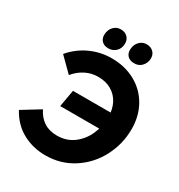

<svg xmlns="http://www.w3.org/2000/svg" viewBox="-208 -1032 1109 1187"><g transform="rotate(30 346.5 -438.0)"><path d="M560.6 -414.4 539.4 -293.4H219.6L240.8 -414.4ZM673.4 -390.8Q673.4 -283.8 624.4 -190Q575.4 -96.2 487.8 -39.8Q400.2 16.6 291.4 16.6Q202.4 16.6 128.6 -23.3Q54.8 -63.2 10.4 -145L137.2 -222.8Q161 -174.6 199.2 -149.8Q237.4 -125 293 -125Q359.4 -125 408.9 -161.6Q458.4 -198.2 484.9 -257.4Q511.4 -316.6 511.4 -383.2Q511.4 -438 489.9 -479.6Q468.4 -521.2 428.3 -544.5Q388.2 -567.8 333.8 -567.8Q286.4 -567.8 244.5 -546.8Q202.6 -525.8 169.8 -486L73.8 -581.4Q124.8 -641.8 196.3 -675.3Q267.8 -708.8 349.2 -708.8Q442.6 -708.8 516.4 -668.9Q590.2 -629 631.8 -556.4Q673.4 -483.8 673.4 -390.8ZM234.8 -814Q236.4 -849 257.6 -870.6Q278.8 -892.2 309.2 -891.8Q339 -891.4 357.1 -872.8Q375.2 -854.2 373.6 -825.2Q372.4 -790.6 349.7 -770.3Q327 -750 295.6 -750.8Q267 -751.2 250.3 -768.7Q233.6 -786.2 234.8 -814ZM419.2 -813.4Q420.8 -848.4 442 -870.3Q463.2 -892.2 493.6 -891.8Q523.4 -891.4 541.5 -872.8Q559.6 -854.2 558 -825.2Q556.8 -795.4 535.9 -772.7Q515 -750 480.6 -750.8Q450.8 -751.2 434.4 -768.4Q418 -785.6 419.2 -813.4Z"/></g></svg>

Font: Fixel Italic Variable 20240409 Display Thin
Style: Italic
Weight: 100
Italic angle: -10°
Designer: AlfaBravo + MacPaw
Foundry: Kyrylo Tkachov, Marchela Mozhyna, Serhii Makarenko, Maria Weinstein, Zakhar Kryvoshyya
Version: Version 1.211;Glyphs 3.2 (3225)